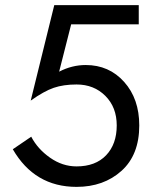

<svg xmlns="http://www.w3.org/2000/svg" viewBox="-20 -720 604 750"><path d="M524 -230Q524 -115 454.5 -52.5Q385 10 279 10Q115 10 30 -137L102 -186Q127 -138 175.5 -104Q224 -70 279 -70Q353 -70 394.5 -113.5Q436 -157 436 -230Q436 -301 391.5 -345.5Q347 -390 279 -390Q228 -390 190 -377Q152 -364 100 -327L192 -700H522V-625H258L211 -440Q261 -466 315 -466Q406 -466 465 -400Q524 -334 524 -230Z"/></svg>

Font: renner_400book
Style: Book
Weight: 400
Version: Version 003.000 ; ttfautohint (v0.97) -l 8 -r 50 -G 200 -x 1